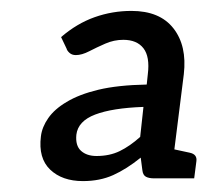

<svg xmlns="http://www.w3.org/2000/svg" viewBox="-20 -745 380 352"><path d="M132 -413Q94 -413 72 -434Q50 -455 55 -495Q57 -512 68.5 -528.5Q80 -545 102 -558Q125 -572 160.5 -580.5Q196 -589 249 -590L251 -609Q255 -641 243 -656.5Q231 -672 206 -672Q189 -672 173 -665Q157 -658 143.5 -651Q130 -644 119 -644Q112 -644 107.5 -648Q103 -652 102 -656L92 -677Q121 -702 153.5 -713.5Q186 -725 221 -725Q273 -725 298 -693Q323 -661 317 -609L293 -418H263Q253 -418 247.5 -421Q242 -424 241 -433L238 -456Q212 -435 187.5 -424Q163 -413 132 -413ZM157 -459Q181 -459 199.5 -468Q218 -477 237 -494L243 -549Q186 -547 154.5 -535Q123 -523 120 -498Q118 -478 128.5 -468.5Q139 -459 157 -459ZM277 -418 291 -473 328 -465Q342 -462 340 -449L336 -418Z"/></svg>

Font: Aleo
Style: Italic
Weight: 400
Italic angle: -7°
Designer: Alessio Laiso
Foundry: Alessio Laiso
Version: Version 2.001;gftools[0.9.29]